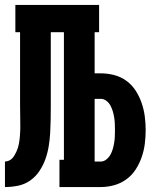

<svg xmlns="http://www.w3.org/2000/svg" viewBox="-20 -755 640 775"><path d="M0 0V-103Q8 -103 16 -106.5Q24 -110 29.5 -116Q35 -122 39 -129Q43 -136 46.5 -143.5Q50 -151 52.5 -159Q55 -167 56.5 -175.5Q58 -184 59 -192Q60 -200 60.5 -208.5Q61 -217 61.5 -225Q62 -233 62 -241Q62 -265 61.5 -288Q61 -311 61 -335V-625H42V-735H380V-625H362V-459H387Q414 -459 441 -452Q468 -445 490.5 -428.5Q513 -412 528 -388.5Q543 -365 552 -338.5Q561 -312 564.5 -284.5Q568 -257 568 -230Q568 -202 564.5 -174.5Q561 -147 552 -121Q543 -95 528 -71.5Q513 -48 490.5 -31.5Q468 -15 441 -7.5Q414 0 387 0H220V-110H238V-625H185V-335Q185 -333 185 -332Q185 -331 185 -330V-327Q185 -326 185 -325.5Q185 -325 185 -324Q185 -298 184.5 -271Q184 -244 182.5 -217.5Q181 -191 176.5 -164Q172 -137 163 -112Q154 -87 139 -64.5Q124 -42 102 -26.5Q80 -11 53.5 -5.5Q27 0 0 0ZM387 -103Q399 -103 409.5 -111.5Q420 -120 426 -131Q432 -142 435.5 -154.5Q439 -167 441 -179.5Q443 -192 443.5 -204.5Q444 -217 444 -230Q444 -242 443.5 -255Q443 -268 441 -280.5Q439 -293 435.5 -305Q432 -317 426 -328.5Q420 -340 409.5 -348Q399 -356 387 -356H362V-103Z"/></svg>

Font: Iosevka Slab XBdEx
Style: Regular
Weight: 800
Width: 7
Monospace: yes
Designer: Belleve Invis
Foundry: Belleve Invis
Version: Version 11.1.0; ttfautohint (v1.8.3)